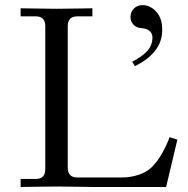

<svg xmlns="http://www.w3.org/2000/svg" viewBox="-20 -747 753 768"><path d="M502 -678.7Q502 -699.7 515.9 -713.1Q529.8 -726.6 549.8 -726.6Q581.5 -726.6 606 -699.2Q628.9 -673.3 628.9 -627Q628.9 -536.1 519.5 -482.4L508.8 -500Q548.8 -520.5 569.3 -543.5Q589.8 -566.4 589.8 -597.7Q589.8 -616.7 573.2 -627Q563 -633.3 542.5 -634.8Q525.4 -636.2 513.7 -648.7Q502 -661.1 502 -678.7ZM62.5 1V-31.2H123Q161.1 -31.2 161.1 -70.3V-642.6Q161.1 -681.6 123 -681.6H62.5V-713.9Q64.5 -713.9 122.6 -712.9Q180.7 -711.9 206.1 -711.9Q231.4 -711.9 289.6 -712.9Q347.7 -713.9 349.6 -713.9V-681.6H289.1Q251 -681.6 251 -642.6V-76.2Q251 -37.1 289.1 -37.1H466.8Q503.4 -37.1 535.9 -48.3Q568.4 -59.6 587.9 -79.1Q610.8 -102.5 629.4 -135.7Q647.9 -168.9 658.2 -198.2L689.5 -188.5L644.5 1H349.6Q347.7 1 289.6 0Q231.4 -1 206.1 -1Q180.7 -1 122.6 0Q64.5 1 62.5 1Z"/></svg>

Font: Theano Old Style
Style: Regular
Weight: 400
Designer: Alexey Kryukov
Version: Version 2.00